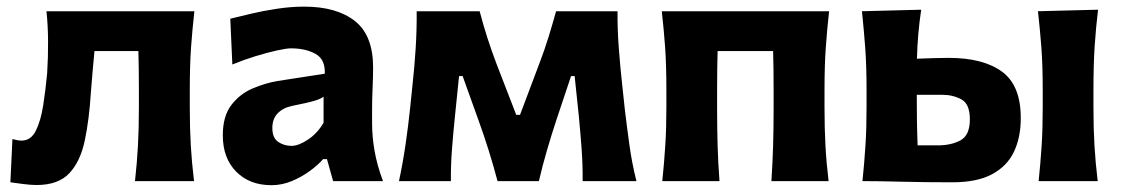

<svg xmlns="http://www.w3.org/2000/svg" viewBox="-20 -532 3294 564"><path d="M87.5 11.5Q70.5 11.5 47.5 8.5Q24.5 5.5 10.5 3.5L16.5 -123.5Q32.5 -119 43.5 -119Q71 -119 85.5 -148.5Q100 -178 107 -223.2Q114 -268.5 118.5 -316.5Q121.5 -363.5 121.2 -410Q121 -456.5 116.5 -499H551Q545 -445.5 541.2 -393Q537.5 -340.5 537.5 -266V-216Q537.5 -154 540.5 -103.8Q543.5 -53.5 550 0H376.5Q382.5 -53.5 385.2 -103.8Q388 -154 388 -216V-266Q388 -334.5 386.5 -382H257.5Q254.5 -350.5 251.8 -319.5Q249 -288.5 247 -261Q242 -180.5 229 -119Q216 -57.5 183.5 -23Q151 11.5 87.5 11.5Z M777.5 12Q713 12 673.8 -27.8Q634.5 -67.5 634.5 -134.5Q634.5 -191 659.8 -223.8Q685 -256.5 722.2 -272.2Q759.5 -288 795 -294L934 -315.5Q936 -357.5 906.8 -373.8Q877.5 -390 834.5 -390Q822 -390 793.5 -383.8Q765 -377.5 730 -366.8Q695 -356 662.5 -342.5L656.5 -477Q681 -483 716.5 -491.5Q752 -500 793 -506.2Q834 -512.5 874 -512.5Q968.5 -512.5 1022.2 -470.5Q1076 -428.5 1076 -333.5Q1076 -309 1074.5 -274.2Q1073 -239.5 1073 -211.5V-169.5Q1073 -131.5 1080.2 -89.2Q1087.5 -47 1105 0H958.5L940.5 -64.5H929Q914.5 -47.5 890.2 -29.8Q866 -12 837 0Q808 12 777.5 12ZM836.5 -103.5Q857 -103.5 884.8 -122Q912.5 -140.5 930.5 -171.5V-248Q921 -241 903.5 -235.8Q886 -230.5 838.5 -221Q811.5 -215.5 795.8 -199.2Q780 -183 780 -156Q780 -127 797.2 -115.2Q814.5 -103.5 836.5 -103.5Z M1152 0Q1163.5 -54 1171.2 -107Q1179 -160 1184.5 -212.5L1191.5 -280.5Q1197.5 -334.5 1201 -389.5Q1204.5 -444.5 1204 -499H1389Q1399 -460.5 1411.5 -421.5Q1424 -382.5 1438.5 -344.5L1496.5 -194.5H1507.5L1564 -344.5Q1579 -383.5 1591 -422.2Q1603 -461 1613.5 -499H1794Q1793.5 -445.5 1797.8 -389.8Q1802 -334 1808 -280L1815.5 -210Q1821.5 -160 1828.8 -107Q1836 -54 1849.5 0H1691.5Q1692 -47 1688.5 -94.5Q1685 -142 1680.5 -189L1668 -308.5H1657.5L1615 -181.5Q1600 -136 1586.8 -90.8Q1573.5 -45.5 1563 0H1441.5Q1429.5 -45.5 1415.5 -90.2Q1401.5 -135 1385.5 -179L1339 -308.5H1328.5L1316.5 -191.5Q1311.5 -143 1307.8 -95.2Q1304 -47.5 1304.5 0Z M1925.5 0Q1931 -53.5 1934.2 -103.8Q1937.5 -154 1937.5 -216V-266Q1937.5 -340.5 1933.8 -393Q1930 -445.5 1924 -499H2415.5Q2409.5 -445.5 2405.8 -393Q2402 -340.5 2402 -266V-216Q2402 -154 2404.8 -103.8Q2407.5 -53.5 2414 0H2246Q2249.5 -53.5 2251 -103.8Q2252.5 -154 2252.5 -216V-266Q2252.5 -334.5 2251 -382H2088Q2086.5 -334.5 2086.5 -266V-216Q2086.5 -154 2088 -103.8Q2089.5 -53.5 2093.5 0Z M2513.5 0Q2519 -53.5 2522.2 -103.8Q2525.5 -154 2525.5 -216V-266Q2525.5 -340.5 2521.5 -393Q2517.5 -445.5 2512 -499L2686 -503.5Q2680.5 -466.5 2677.5 -431.5Q2674.5 -396.5 2673.5 -359.5Q2696.5 -360.5 2720.8 -361.2Q2745 -362 2767 -362Q2868.5 -362 2923.8 -321.2Q2979 -280.5 2978.5 -184Q2978.5 -128.5 2958.5 -86.2Q2938.5 -44 2894.2 -20.2Q2850 3.5 2777.5 3.5Q2696.5 3.5 2630 1.8Q2563.5 0 2513.5 0ZM2675.5 -105H2735Q2774.5 -105 2801.8 -120Q2829 -135 2829 -181.5Q2829 -226.5 2804.2 -240Q2779.5 -253.5 2748.5 -253.5H2673Q2673 -215.5 2673.5 -179.2Q2674 -143 2675.5 -105ZM3031 0Q3036.5 -53.5 3039.8 -103.8Q3043 -154 3043 -216V-266Q3043 -340.5 3039 -393Q3035 -445.5 3029 -499L3205.5 -503.5Q3199 -449 3195.5 -395.5Q3192 -342 3192 -266V-216Q3192 -154 3195 -103.8Q3198 -53.5 3204.5 0Z"/></svg>

Font: Commissioner Flair
Style: Bold
Weight: 700
Designer: Kostas Bartsokas
Foundry: Kostas Bartsokas
Version: Version 1.000; ttfautohint (v1.8.3)